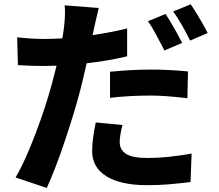

<svg xmlns="http://www.w3.org/2000/svg" viewBox="-20 -827 1040 911"><path d="M426 -692.4 419 -657Q381.6 -478.2 360.8 -399.2Q331 -285.8 286.1 -153.2Q241.2 -20.6 201.8 64.8L53.8 15Q96.8 -56.6 147.6 -190.2Q198.4 -323.8 227.8 -435.2Q247.4 -506.6 262.9 -579.4Q278.4 -652.2 283.6 -697.2Q291.2 -759.6 286.8 -801.6L448.4 -789.2Q440.4 -757.2 426 -692.4ZM583.2 -691.8V-559.8Q492.8 -538 384.3 -526Q275.8 -514 187 -514Q129.2 -514 65 -518L61.4 -650Q129.8 -642.2 188.2 -642.2Q280 -642.2 381.3 -655.1Q482.6 -668 583.2 -691.8ZM696 -496.8Q785.4 -496.8 872 -488L869.2 -361Q763.8 -373.6 696.6 -373.6Q592.4 -373.6 502 -362.8V-486.6Q604.4 -496.8 696 -496.8ZM548 -152Q548 -116.6 578 -97Q608 -77.4 680 -77.4Q771 -77.4 889.2 -98.2L884 36.8Q827.6 43.6 780.6 47.6Q733.6 51.6 679 51.6Q552.6 51.6 484.9 9.4Q417.2 -32.8 417.2 -109.6Q417.2 -141.4 422 -175.9Q426.8 -210.4 434.4 -246L561.2 -233.8Q548 -184.6 548 -152ZM844.4 -623.4 760 -587.4 752 -603.4Q736 -634.4 717.1 -669.3Q698.2 -704.2 682 -726.4L765.4 -760.6Q782.8 -735.2 805.6 -694.9Q828.4 -654.6 844.4 -623.4ZM965.4 -670.2 882 -634.4Q839.8 -720 801.8 -772.6L885 -806.6Q903.6 -779.4 927.5 -738.9Q951.4 -698.4 965.4 -670.2Z"/></svg>

Font: 寒蝉端黑体 Light
Style: Regular
Weight: 300
Designer: ChillDuanSans {Warren2060}; 
Source Han Sans {Ryoko NISHIZUKA 西塚涼子 (kana, bopomofo & ideographs); Paul D. Hunt (Latin, G
Foundry: ChillType&Adobe
Version: Version 1.300;Glyphs 3.3 (3306)